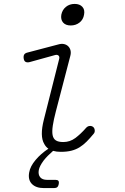

<svg xmlns="http://www.w3.org/2000/svg" viewBox="-20 -765 640 980"><path d="M131 -448Q119 -445 111 -449Q103 -453 101 -466Q99 -479 103.5 -486.5Q108 -494 121 -497L277 -538Q294 -543 307 -540Q320 -537 328.5 -528.5Q337 -520 340 -507.5Q343 -495 339 -480L265 -196Q254 -154 249.5 -124Q245 -94 248.5 -75.5Q252 -57 265 -48.5Q278 -40 303 -40Q337 -40 364.5 -60.5Q392 -81 419 -112Q427 -121 437 -122Q447 -123 454 -118Q462 -113 463.5 -101Q465 -89 457 -81Q439 -59 422 -42Q405 -25 386.5 -13.5Q368 -2 345 4Q322 10 290 10Q268 10 251 5Q222 30 203 54Q182 82 178 103Q174 126 185 139.5Q196 153 220 153H263Q274 153 278 158Q282 163 280 174Q278 185 272.5 190Q267 195 256 195H204Q163 195 142.5 173.5Q122 152 129 115Q134 84 162 51Q188 20 227 -6Q214 -15 206 -30Q194 -50 193.5 -81Q193 -112 204 -155L282 -464Q285 -476 278.5 -481.5Q272 -487 261 -484ZM341 -635Q315 -635 302 -650Q289 -665 293 -690Q298 -715 316.5 -730Q335 -745 361 -745Q387 -745 400.5 -730Q414 -715 409 -690Q405 -665 386 -650Q367 -635 341 -635Z"/></svg>

Font: Maple Mono NL Thin
Style: Italic
Weight: 250
Italic angle: -10°
Monospace: yes
Designer: subframe7536
Version: Version 7.000